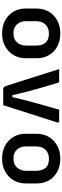

<svg xmlns="http://www.w3.org/2000/svg" viewBox="601 -1188 598 1840"><g transform="rotate(90 900.0 -268.0)"><path d="M300 -547Q371 -547 424.5 -518.5Q478 -490 508 -439Q538 -388 538 -322V-217Q538 -150 507.5 -98.5Q477 -47 423.5 -18Q370 11 300 11Q229 11 175.5 -18Q122 -47 92 -97.5Q62 -148 62 -214V-319Q62 -387 92.5 -438Q123 -489 177 -518Q231 -547 300 -547ZM303 -438Q245 -438 214 -404Q183 -370 183 -314V-221Q183 -161 216 -129Q245 -98 297 -98Q356 -98 386.5 -132.5Q417 -167 417 -222V-315Q417 -376 386 -409Q357 -438 303 -438Z M759 -536Q769 -536 774 -522Q793 -458 812.5 -392.5Q832 -327 852 -252.5Q872 -178 892 -87H910Q942 -222 972 -327.5Q1002 -433 1031 -536H1142Q1150 -536 1153 -531Q1156 -526 1154 -519Q1113 -389 1071 -259.5Q1029 -130 988 0H837Q822 0 815 -6.5Q808 -13 800 -38Q764 -151 723.5 -278.5Q683 -406 642 -536Z M1500 -547Q1571 -547 1624.5 -518.5Q1678 -490 1708 -439Q1738 -388 1738 -322V-217Q1738 -150 1707.5 -98.5Q1677 -47 1623.5 -18Q1570 11 1500 11Q1429 11 1375.5 -18Q1322 -47 1292 -97.5Q1262 -148 1262 -214V-319Q1262 -387 1292.5 -438Q1323 -489 1377 -518Q1431 -547 1500 -547ZM1503 -438Q1445 -438 1414 -404Q1383 -370 1383 -314V-221Q1383 -161 1416 -129Q1445 -98 1497 -98Q1556 -98 1586.5 -132.5Q1617 -167 1617 -222V-315Q1617 -376 1586 -409Q1557 -438 1503 -438Z"/></g></svg>

Font: Recursive Mn Lnr St SmB
Style: Regular
Weight: 600
Monospace: yes
Version: Version 1.079;hotconv 1.0.112;makeotfexe 2.5.65598; ttfautoh